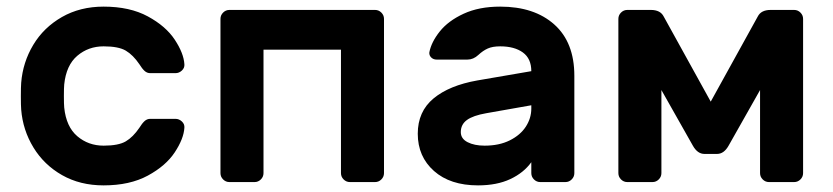

<svg xmlns="http://www.w3.org/2000/svg" viewBox="-20 -550 2515 580"><path d="M43 0ZM293 -110Q338 -110 360 -123Q382 -136 401 -164Q409 -177 416.5 -184Q424 -191 434 -191H510Q521 -191 529.5 -183Q538 -175 537 -164Q535 -131 508 -90Q481 -49 426.5 -19.5Q372 10 293 10Q222 10 167.5 -21Q113 -52 81 -104.5Q49 -157 44 -219Q43 -231 43 -259Q43 -288 44 -300Q49 -362 80.5 -414.5Q112 -467 167 -498.5Q222 -530 293 -530Q372 -530 426.5 -500.5Q481 -471 508 -430Q535 -389 537 -356Q538 -345 529.5 -337Q521 -329 510 -329H434Q424 -329 416.5 -336Q409 -343 401 -356Q382 -384 360 -397Q338 -410 293 -410Q247 -410 213.5 -381.5Q180 -353 174 -295Q173 -285 173 -260Q173 -235 174 -225Q180 -167 213.5 -138.5Q247 -110 293 -110Z M1140 -493V-27Q1140 -16 1132 -8Q1124 0 1113 0H1037Q1026 0 1018 -8Q1010 -16 1010 -27V-400H776V-27Q776 -16 768 -8Q760 0 749 0H673Q662 0 654 -8Q646 -16 646 -27V-493Q646 -504 654 -512Q662 -520 673 -520H1113Q1124 -520 1132 -512Q1140 -504 1140 -493Z M1242 0ZM1715 -321V-27Q1715 -16 1707 -8Q1699 0 1688 0H1612Q1601 0 1593 -8Q1585 -16 1585 -27V-60Q1562 -28 1521.5 -9Q1481 10 1424 10Q1340 10 1291 -33.5Q1242 -77 1242 -146Q1242 -213 1289.5 -252.5Q1337 -292 1422 -307L1585 -335Q1585 -373 1559.5 -391.5Q1534 -410 1491 -410Q1468 -410 1453.5 -403.5Q1439 -397 1425 -384Q1410 -370 1392 -370H1299Q1289 -370 1282.5 -376.5Q1276 -383 1277 -392Q1283 -423 1308.5 -455Q1334 -487 1380.5 -508.5Q1427 -530 1491 -530Q1594 -530 1654.5 -476Q1715 -422 1715 -321ZM1585 -232 1449 -208Q1409 -201 1390.5 -187.5Q1372 -174 1372 -151Q1372 -131 1392.5 -120.5Q1413 -110 1444 -110Q1488 -110 1520 -126Q1552 -142 1568.5 -167.5Q1585 -193 1585 -222Z M2269 -500Q2279 -520 2308 -520H2379Q2390 -520 2398 -512Q2406 -504 2406 -493V-27Q2406 -16 2398 -8Q2390 0 2379 0H2303Q2292 0 2284 -8Q2276 -16 2276 -27V-278L2181 -110Q2167 -85 2146 -85H2108Q2087 -85 2073 -110L1978 -278V-27Q1978 -16 1970 -8Q1962 0 1951 0H1875Q1864 0 1856 -8Q1848 -16 1848 -27V-493Q1848 -504 1856 -512Q1864 -520 1875 -520H1946Q1975 -520 1985 -500L2127 -243Z"/></svg>

Font: Hezaedrus Medium
Style: Regular
Weight: 500
Designer: Hubert & Fischer
Foundry: Hubert & Fischer
Version: Version 1.10;September 3, 2019;FontCreator 11.5.0.2425 64-bi